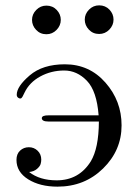

<svg xmlns="http://www.w3.org/2000/svg" viewBox="-20 -680 520 711"><path d="M41 -87.9Q41 -109.9 54.4 -122.3Q67.9 -134.8 86.9 -134.8Q106 -134.8 119.4 -121.8Q132.8 -108.9 132.8 -88.9Q132.8 -81.1 130.4 -72.5Q127.9 -64 116.9 -54.4Q106 -44.9 87.9 -43Q127 -12.2 189.9 -12.2Q272 -12.2 315.9 -82Q345.7 -130.9 346.2 -230H159.2Q135.3 -230 134.8 -242.2Q134.8 -253.4 161.1 -252.9H345.2Q338.4 -342.8 301.8 -380.9Q265.1 -418.9 217.8 -418.9Q169.9 -418.9 129.4 -397Q88.9 -375 70.8 -336.9Q63 -318.8 58.1 -315.9Q53.2 -314 47.6 -317.9Q42 -321.8 42 -329.1Q42 -359.9 90.1 -400.9Q138.2 -441.9 220.2 -441.9Q311 -441.9 370.6 -374Q430.2 -306.2 430.2 -215.8Q430.2 -123 361.6 -55.9Q293 11.2 192.9 11.2Q127.9 11.2 84.5 -15.9Q41 -43 41 -87.9ZM151.9 -659.2Q174.8 -659.2 189.9 -643.3Q205.1 -627.4 205.1 -606.4Q205.1 -585.4 189.5 -569.3Q173.8 -553.2 151.9 -553.2Q128.9 -553.2 113.8 -569.3Q98.6 -585.4 98.6 -606.4Q98.6 -627.4 114.3 -643.3Q129.9 -659.2 151.9 -659.2ZM347.2 -660.2Q370.1 -660.2 385.3 -644.3Q400.4 -628.4 400.4 -607.4Q400.4 -586.4 384.8 -570.3Q369.1 -554.2 347.2 -554.2Q324.2 -554.2 309.1 -570.3Q293.9 -586.4 293.9 -607.4Q293.9 -628.4 309.6 -644.3Q325.2 -660.2 347.2 -660.2Z"/></svg>

Font: CMU Serif Upright Italic
Style: UprightItalic
Weight: 500
Version: Version 0.7.0